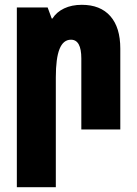

<svg xmlns="http://www.w3.org/2000/svg" viewBox="-20 -538 569 798"><path d="M50 -507H178L195 -461H198Q215 -488 246.5 -503Q278 -518 320 -518Q397 -518 438.5 -471Q480 -424 480 -336V0H318V-295Q318 -373 275 -373Q243 -373 227.5 -334.5Q212 -296 212 -216V240H50Z"/></svg>

Font: Noto Sans Armenian Black Cond
Style: Regular
Weight: 900
Width: 3
Designer: Monotype Design team
Foundry: Monotype Imaging Inc.
Version: Version 1.000